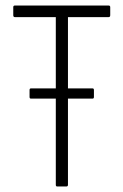

<svg xmlns="http://www.w3.org/2000/svg" viewBox="-20 -675 447 695"><path d="M92 -318Q87 -318 87 -324V-349Q87 -355 92 -355H315Q320 -355 320 -349V-324Q320 -318 315 -318H226H182ZM187 0Q182 0 182 -6V-613H34Q28 -613 28 -620V-649Q28 -655 34 -655H373Q379 -655 379 -649V-620Q379 -613 373 -613H226V-6Q226 0 220 0Z"/></svg>

Font: Sofia Sans Condensed Light
Style: Regular
Weight: 300
Designer: Botio Nikoltchev, Ani Petrova
Foundry: lettersoup
Version: Version 4.101